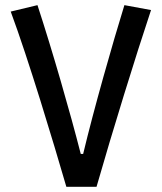

<svg xmlns="http://www.w3.org/2000/svg" viewBox="-20 -723 626 743"><path d="M236.8 0H353.5C414.1 -211.9 505.4 -507.3 564.5 -684.1L461.4 -703.1C415.5 -554.7 343.3 -301.3 301.8 -127.4H292.5C251.5 -288.1 182.1 -528.8 125 -703.1L21.5 -678.2C90.8 -491.2 185.1 -177.7 236.8 0Z"/></svg>

Font: Cascadia Code PL
Style: Regular
Weight: 400
Monospace: yes
Designer: Aaron Bell
Foundry: Saja Typeworks
Version: Version 2404.023